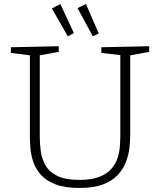

<svg xmlns="http://www.w3.org/2000/svg" viewBox="-20 -924 792 951"><path d="M482 -690 719 -695V-667L625 -650V-259Q625 -228 621 -192Q617 -156 603.5 -121Q590 -86 563 -57Q536 -28 490 -10.5Q444 7 374 7Q300 7 253.5 -11.5Q207 -30 181 -60Q155 -90 144 -124.5Q133 -159 130.5 -192Q128 -225 128 -249V-650L34 -662V-690L271 -695V-667L177 -650V-249Q177 -218 181 -181Q185 -144 202.5 -110Q220 -76 260.5 -54.5Q301 -33 374 -33Q434 -33 472 -48Q510 -63 531.5 -87.5Q553 -112 562.5 -142Q572 -172 574 -202.5Q576 -233 576 -259V-651L482 -662ZM316 -744 237 -882 279 -904 346 -760ZM440 -744 364 -884 406 -904 469 -758Z"/></svg>

Font: Bitter Light
Style: Regular
Weight: 300
Designer: Sol Matas, and Bitter project Authors
Foundry: Sol Matas
Version: Version 2.001